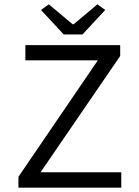

<svg xmlns="http://www.w3.org/2000/svg" viewBox="-20 -865 640 885"><path d="M65 0V-50L431 -587H97V-657H534V-607L167 -71H539V0ZM274 -706 169 -819 205 -845 315 -753H319L429 -845L465 -819L360 -706Z"/></svg>

Font: Source Code Pro
Style: Regular
Weight: 400
Monospace: yes
Designer: Paul D. Hunt, Teo Tuominen
Foundry: Adobe Systems Incorporated
Version: Version 2.030;PS 1.000;hotconv 16.6.51;makeotf.lib2.5.65220